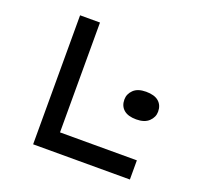

<svg xmlns="http://www.w3.org/2000/svg" viewBox="-122 -840 1033 979"><g transform="rotate(20 395.0 -350.0)"><path d="M152 0V-700H260V-104H677V0ZM602 -299Q557 -299 534 -319Q511 -339 511 -374Q511 -404 534 -426.5Q557 -449 602 -449Q648 -449 671 -429Q694 -409 694 -374Q694 -344 670.5 -321.5Q647 -299 602 -299Z"/></g></svg>

Font: Lexend Mega
Style: Regular
Weight: 400
Designer: Bonnie Shaver-Troup, Thomas Jockin
Foundry: Lexend
Version: Version 1.007